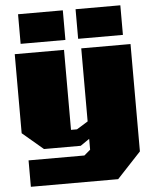

<svg xmlns="http://www.w3.org/2000/svg" viewBox="-60 -783 822 1021"><g transform="rotate(-5 350.5 -273.0)"><path d="M75 -575V-733H314V-575ZM382 -575V-733H621V-575ZM63 187V46H361L394 18V-40L346 -7H150L39 -101V-523H302V-96H334L394 -133V-523H657V50L529 187Z"/></g></svg>

Font: Tomorrow ExtraBold
Style: Regular
Weight: 800
Designer: Tony de Marco, Monica Rizzolli
Foundry: Just in Type
Version: Version 2.002